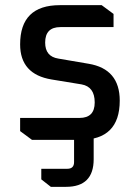

<svg xmlns="http://www.w3.org/2000/svg" viewBox="-20 -542 542 744"><path d="M58 -34V-85H288Q347 -85 347 -145Q347 -206 296 -215L180 -234Q58 -254 58 -370Q58 -522 212 -522H374L420 -488V-437H214Q155 -437 155 -377Q155 -323 206 -315L323 -295Q444 -275 444 -152Q444 0 291 0H104ZM140 112H241Q267 112 267 86V-42H343V75Q343 182 236 182H177L140 153Z"/></svg>

Font: Oxanium Medium
Style: Regular
Weight: 500
Designer: Severin Meyer
Version: Version 1.001